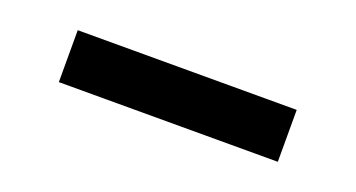

<svg xmlns="http://www.w3.org/2000/svg" viewBox="-25 -125 650 351"><g transform="rotate(20 300.0 50.5)"><path d="M87 101V0H513V101Z"/></g></svg>

Font: Iosevka HT Extended
Style: Bold
Weight: 700
Width: 7
Monospace: yes
Designer: Belleve Invis
Foundry: Belleve Invis
Version: Version 32.3.0; ttfautohint (v1.8.4)